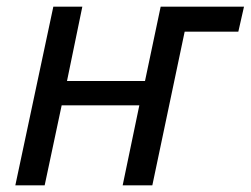

<svg xmlns="http://www.w3.org/2000/svg" viewBox="-20 -556 752 576"><path d="M26 0 140 -536H227L181 -313H415L462 -536H712L695 -461H534L437 0H348L398 -240H165L114 0Z"/></svg>

Font: Noto Sans Display
Style: Italic
Weight: 400
Italic angle: -12°
Designer: Monotype Design Team
Foundry: Monotype Imaging Inc.
Version: Version 2.003